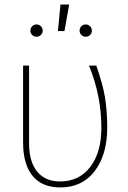

<svg xmlns="http://www.w3.org/2000/svg" viewBox="-20 -818 564 848"><path d="M82 -528.3C82 -528.3 82 -189 82 -189C82 -189 82 -189 82 -189C82 -124 96.2 -74.7 124 -41C151.9 -7.3 192.4 9.8 246.1 9.8C246.1 9.8 246.1 9.8 246.1 9.8C311 9.8 361.8 -14.2 398.4 -62.5C435.1 -110.8 453.6 -174.8 453.6 -255.4C453.6 -255.4 453.6 -255.4 453.6 -255.4C453.6 -303.7 450.2 -347.7 443.8 -387.2C437.5 -426.8 424.3 -474.1 405.3 -528.3C405.3 -528.3 373 -528.3 373 -528.3C373 -528.3 373 -528.3 373 -528.3C409.7 -439 427.7 -347.2 427.7 -253.9C427.7 -253.9 427.7 -253.9 427.7 -253.9C427.7 -181.6 411.6 -124 378.9 -81.1C346.2 -38.1 301.3 -16.6 245.1 -16.6C245.1 -16.6 245.1 -16.6 245.1 -16.6C201.7 -16.6 168.5 -30.8 145 -59.1C121.1 -87.4 108.9 -128.9 108.4 -183.1C108.4 -183.1 108.4 -528.3 108.4 -528.3C108.4 -528.3 82 -528.3 82 -528.3ZM235.8 -680.7C235.8 -680.7 264.6 -680.7 264.6 -680.7C264.6 -680.7 285.6 -797.9 285.6 -797.9C285.6 -797.9 247.1 -797.9 247.1 -797.9C247.1 -797.9 235.8 -680.7 235.8 -680.7ZM114.3 -682.6C114.3 -675.3 116.7 -668.9 122.1 -663.6C127.4 -658.2 133.8 -655.8 141.1 -655.8C148.4 -655.8 155.3 -658.2 160.6 -663.6C166 -668.9 168.5 -675.3 168.5 -682.6C168.5 -689.9 166 -696.8 160.6 -702.1C155.3 -707.5 148.4 -710 141.1 -710C133.8 -710 127.4 -707.5 122.1 -702.1C116.7 -696.8 114.3 -689.9 114.3 -682.6C114.3 -682.6 114.3 -682.6 114.3 -682.6ZM331.5 -682.6C331.5 -675.3 334 -668.9 339.4 -663.6C344.7 -658.2 351.1 -655.8 358.4 -655.8C365.7 -655.8 372.6 -658.2 377.9 -663.6C383.3 -668.9 385.7 -675.3 385.7 -682.6C385.7 -689.9 383.3 -696.8 377.9 -702.1C372.6 -707.5 365.7 -710 358.4 -710C351.1 -710 344.7 -707.5 339.4 -702.1C334 -696.8 331.5 -689.9 331.5 -682.6C331.5 -682.6 331.5 -682.6 331.5 -682.6Z"/></svg>

Font: WOX
Style: Regular
Weight: 500
Designer: Google
Foundry: ""
Version: ""